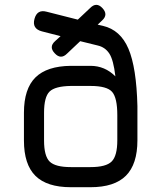

<svg xmlns="http://www.w3.org/2000/svg" viewBox="-20 -782 674 802"><path d="M260 -558Q234 -532 209 -559Q183 -586 210 -610L233 -631L155 -651Q113 -662 124 -703Q135 -744 175 -733L305 -700L357 -749Q383 -775 408 -748Q433 -721 407 -697L388 -679L410 -674Q483 -657 516.5 -578.5Q550 -500 554 -339V-196Q554 -96 506 -48Q458 0 358 0H276Q176 0 128 -47.5Q80 -95 80 -195V-311Q80 -411 128 -458.5Q176 -506 276 -507H358Q418 -507 462 -463Q454 -532 436.5 -558.5Q419 -585 388 -592L315 -610ZM470 -196V-301Q470 -373 448.5 -398Q427 -423 358 -423H276Q210 -422 187 -399.5Q164 -377 164 -311V-195Q164 -130 187.5 -107Q211 -84 276 -84H358Q423 -84 446.5 -107.5Q470 -131 470 -196Z"/></svg>

Font: Jura
Style: Bold
Weight: 700
Designer: Daniel Johnson, Alexei Vanyashin
Foundry: Daniel Johnson
Version: Version 5.103